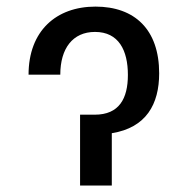

<svg xmlns="http://www.w3.org/2000/svg" viewBox="-20 -573 580 593"><path d="M68.2 -342.3H166.2C166.2 -423.3 204.5 -474.4 273.4 -474.4C346.6 -474.4 375 -417.6 375 -341.6C375 -268.5 348 -218.8 272.7 -218.8H227.3V0H325.3V-161.6C431.5 -178.6 471.6 -251.1 471.6 -346.6C471.6 -481.5 396.3 -552.6 274.9 -552.6C153.4 -552.6 68.2 -477.3 68.2 -342.3Z"/></svg>

Font: Magic Ui Pro
Style: Regular
Weight: 400
Designer: Stefan Endress, Andreas Faust
Version: Version 1.000;FEAKit 1.0